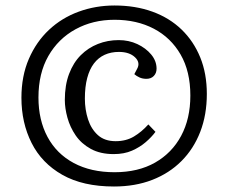

<svg xmlns="http://www.w3.org/2000/svg" viewBox="-20 -667 834 699"><path d="M395 12Q282 12 207 -30.5Q132 -73 95 -146.5Q58 -220 58 -311Q58 -390 85 -452.5Q112 -515 158.5 -558.5Q205 -602 266.5 -624.5Q328 -647 397 -647Q473 -647 535 -624.5Q597 -602 641 -559.5Q685 -517 709 -458Q733 -399 733 -325Q733 -249 709 -187Q685 -125 640.5 -80.5Q596 -36 534 -12Q472 12 395 12ZM394 -106Q345 -106 310.5 -125Q276 -144 255.5 -174Q235 -204 225.5 -238.5Q216 -273 216 -303Q216 -357 231.5 -398Q247 -439 274 -466Q301 -493 336.5 -507Q372 -521 412 -521Q449 -521 480 -506.5Q511 -492 530.5 -468.5Q550 -445 550 -417Q550 -401 540 -390.5Q530 -380 513 -380Q499 -380 488 -385Q477 -390 469 -397L479 -416Q492 -439 471.5 -458.5Q451 -478 413 -478Q384 -478 361 -467.5Q338 -457 322 -436Q306 -415 297.5 -383Q289 -351 289 -308Q289 -268 300.5 -232.5Q312 -197 336.5 -175Q361 -153 401 -153Q439 -153 467.5 -170Q496 -187 520 -214L546 -187Q532 -168 510.5 -149.5Q489 -131 460.5 -118.5Q432 -106 394 -106ZM397 -40Q483 -40 544.5 -75Q606 -110 639.5 -172.5Q673 -235 673 -319Q673 -407 637.5 -468.5Q602 -530 540 -562.5Q478 -595 397 -595Q318 -595 255 -560.5Q192 -526 156 -463Q120 -400 120 -312Q120 -230 153 -168.5Q186 -107 248.5 -73.5Q311 -40 397 -40Z"/></svg>

Font: Literata
Style: Italic
Weight: 400
Italic angle: -2°
Designer: Latin by Veronika Burian and Jose Scaglione. Greek by Irene Vlachou. Cyrillic by Vera Evstafieva
Foundry: TypeTogether
Version: Version 3.103;gftools[0.9.29]